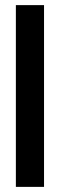

<svg xmlns="http://www.w3.org/2000/svg" viewBox="-20 -730 234 750"><path d="M42 0V-710H152V0Z"/></svg>

Font: Stick No Bills ExtraLight SemiBold
Style: Regular
Weight: 600
Version: Version 2.000